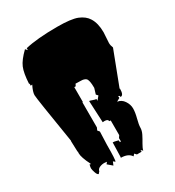

<svg xmlns="http://www.w3.org/2000/svg" viewBox="-190 -839 927 1019"><g transform="rotate(-30 273.5 -329.0)"><path d="M517.6 -579.1 513.7 -515.6Q513.7 -500.5 520.5 -484.4L441.4 -277.3L443.4 -276.4Q443.4 -236.8 424.8 -236.8Q422.4 -237.8 421.9 -237.8L424.8 -240.7Q424.8 -242.2 421.9 -244.4Q418.9 -246.6 416 -246.6H415L416 -235.8L395.5 -224.1Q420.9 -220.7 436 -198Q451.2 -175.3 451.2 -151.1Q451.2 -127 442.4 -93.8Q433.6 -60.5 433.6 -43Q433.6 -25.4 423.6 -5.4Q413.6 14.6 401.1 35.4Q388.7 56.2 385.7 70.3L375 59.6V70.8H346.7L335.9 59.6L326.2 70.8Q308.6 43.5 263.2 43.5L264.6 41L267.1 -48.8Q276.4 -48.8 286.6 -45.9Q296.9 -43 300.3 -42.5L301.3 -30.8L307.6 -31.7V-51.8L316.4 -64.9V-154.8L307.6 -155.8Q307.6 -168.9 285.2 -168.9L274.9 -168L268.6 -301.8Q274.4 -301.3 287.4 -296.4Q300.3 -291.5 307.6 -291.5V-280.3L326.2 -302.7L316.4 -313.5L327.1 -348.6Q327.1 -398.4 314.5 -408.2Q303.7 -416.5 285.4 -416.5Q267.1 -416.5 252.4 -417.5L246.1 -404.8H237.3V-313.5H234.4V-159.7L227.5 -144.5L237.3 -132.8L234.4 -53.7Q234.4 42.5 228.5 47.4L217.8 38.6L209 59.6L180.7 35.6L189.5 24.9L175.8 23.4Q161.1 22.5 146.2 28.6Q131.3 34.7 128.9 48.3L119.1 59.6Q110.8 58.1 104.7 39.8Q98.6 21.5 98.6 13.9Q98.6 6.3 100.3 -0.2Q102.1 -6.8 102.5 -9.3L107.4 -6.8L109.4 -9.3Q82 -63 82 -89.4Q82 -97.2 83 -101.1L81.1 -97.2V-104.5L79.1 -159.7V-167H80.1Q33.2 -453.6 33.2 -473.4Q33.2 -493.2 50.8 -528.3L41 -526.9V-540.5L38.1 -539.1Q41.5 -604 55.2 -636.5Q68.8 -668.9 111.3 -710L122.1 -697.8V-710Q193.8 -727.5 319.3 -727.5Q402.8 -727.5 440.4 -712.9Q479 -697.3 496.1 -668.9Q517.6 -634.8 517.6 -579.1Z"/></g></svg>

Font: Butcherman
Style: Regular
Weight: 400
Version: Version 001.004